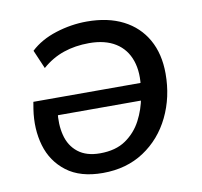

<svg xmlns="http://www.w3.org/2000/svg" viewBox="-63 -563 672 638"><g transform="rotate(-10 273.0 -243.5)"><path d="M235 9Q159 9 113 -26Q67 -61 50.5 -117.5Q34 -174 44 -240L48 -264H427L418 -206H104L122 -220Q116 -176 125.5 -138.5Q135 -101 163 -79Q191 -57 237 -57Q290 -57 324 -80.5Q358 -104 377 -140.5Q396 -177 403 -217L407 -243Q416 -298 402 -339Q388 -380 353 -402Q318 -424 264 -424Q217 -424 177.5 -410.5Q138 -397 105 -368L78 -431Q112 -463 164 -479.5Q216 -496 269 -496Q340 -496 391 -470Q442 -444 469.5 -395.5Q497 -347 497 -280Q497 -201 465 -135Q433 -69 374 -30Q315 9 235 9Z"/></g></svg>

Font: Nunito Sans 12pt Medium
Style: Italic
Weight: 500
Italic angle: -9°
Designer: Vernon Adams
Foundry: Vernon Adams
Version: Version 3.101;gftools[0.9.27]